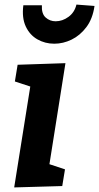

<svg xmlns="http://www.w3.org/2000/svg" viewBox="-20 -814 433 839"><path d="M42 5 123 -503 173 -416 45 -458 57 -531 266 -538 185 -27 137 -116 264 -74 252 -1ZM217 -623Q177 -623 143.5 -642Q110 -661 92.5 -698.5Q75 -736 82 -791H163Q161 -754 179.5 -737.5Q198 -721 223 -721Q253 -721 279.5 -740.5Q306 -760 314 -794L393 -788Q385 -732 357.5 -695.5Q330 -659 293 -641Q256 -623 217 -623Z"/></svg>

Font: Bitter Thin
Style: Bold Italic
Weight: 700
Italic angle: -9°
Version: Version 3.021